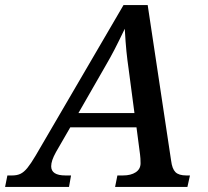

<svg xmlns="http://www.w3.org/2000/svg" viewBox="-79 -734 816 754"><path d="M-59 0 -50 -45H-31Q-12 -45 1.5 -51.5Q15 -58 28.5 -74.5Q42 -91 61 -123L406 -714H501L593 -103Q597 -71 610 -58Q623 -45 653 -45H667L657 0H373L382 -45H404Q435 -45 454 -57.5Q473 -70 473 -93Q473 -102 472.5 -111Q472 -120 471 -127L457 -234H197L141 -137Q131 -119 126.5 -105.5Q122 -92 122 -81Q122 -45 178 -45H200L192 0ZM334 -473 229 -290H449L426 -464Q421 -498 417.5 -532.5Q414 -567 411 -621Q387 -571 371 -540Q355 -509 334 -473Z"/></svg>

Font: Noto Serif Medium
Style: Italic
Weight: 500
Italic angle: -12°
Designer: Monotype Design Team
Foundry: Monotype Imaging Inc.
Version: Version 2.014; ttfautohint (v1.8.4.7-5d5b)